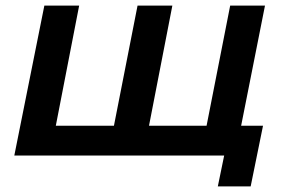

<svg xmlns="http://www.w3.org/2000/svg" viewBox="-20 -554 1018 684"><path d="M414 -106 380 -76 470 -534H594L505 -76L481 -106H745L710 -76L800 -534H924L818 0H31L138 -534H262L173 -76L150 -106ZM756 110 785 -31 807 0H689L711 -106H917L873 110Z"/></svg>

Font: MOST Montserrat SemiBold
Style: Italic
Weight: 600
Italic angle: -11.3°
Designer: Julieta Ulanovsky
Foundry: Julieta Ulanovsky
Version: Version 8.000;March 11, 2024;FontCreator 15.0.0.2926 64-bit